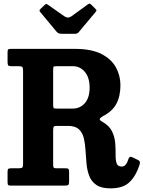

<svg xmlns="http://www.w3.org/2000/svg" viewBox="-20 -1018 787 1053"><path d="M745 -113.5Q727.5 -57 692.2 -21Q657 15 586.5 15Q536 15 508.8 -3.5Q481.5 -22 469.8 -52.5Q458 -83 454.5 -119.8Q451 -156.5 449 -193Q447 -229.5 439.8 -260Q432.5 -290.5 412.8 -309Q393 -327.5 353 -327.5H292.5Q277.5 -327.5 274.5 -322.8Q271.5 -318 271.5 -302.5V-113.5Q271.5 -102 274.8 -98.5Q278 -95 289.5 -95H340Q352 -95 355.5 -91.2Q359 -87.5 359 -74.5V-25.5Q359 -9.5 355.5 -4.8Q352 0 336 0H40Q29 0 25.2 -3.2Q21.5 -6.5 21.5 -17.5V-75.5Q21.5 -88 25.2 -91.5Q29 -95 41 -95H80.5Q97 -95 101.8 -98.8Q106.5 -102.5 106.5 -119V-630.5Q106.5 -647 101.8 -651Q97 -655 81 -655H42Q27.5 -655 24.5 -660Q21.5 -665 21.5 -679.5V-732Q21.5 -743.5 25 -746.8Q28.5 -750 40 -750H390.5Q481.5 -750 536.5 -721.8Q591.5 -693.5 616 -648Q640.5 -602.5 640.5 -551.5Q640.5 -490.5 618.2 -448.8Q596 -407 544.5 -381Q529.5 -372 527 -365.8Q524.5 -359.5 542.5 -349.5Q580 -328 594.8 -296.8Q609.5 -265.5 612 -232Q614.5 -198.5 614 -169.5Q613.5 -140.5 619.5 -122.5Q625.5 -104.5 648 -104.5Q672.5 -104.5 685 -147.5Q688.5 -156 693 -157.8Q697.5 -159.5 707 -155L737 -140.5Q745.5 -136 747 -130.2Q748.5 -124.5 745 -113.5ZM293.5 -422.5H379Q419 -422.5 445.2 -452.2Q471.5 -482 471.5 -537.5Q471.5 -593 445.2 -624Q419 -655 379 -655H291Q275 -655 273.2 -651.2Q271.5 -647.5 271.5 -631.5V-446Q271.5 -429 274 -425.8Q276.5 -422.5 293.5 -422.5ZM290 -844.5 201 -951.5Q192 -960.5 202 -969L225 -991Q231.5 -997 234.5 -996.2Q237.5 -995.5 245 -990.5L332.5 -929Q352.5 -915 371.5 -928.5L462.5 -994.5Q469 -999 472.8 -997.8Q476.5 -996.5 482.5 -990.5L502 -971Q508.5 -965 509 -961.8Q509.5 -958.5 504 -952L413 -843Q408 -837 403.2 -834.8Q398.5 -832.5 387 -832.5H321Q308 -832.5 301.5 -835.5Q295 -838.5 290 -844.5Z"/></svg>

Font: Besley* Narrow
Style: Bold
Weight: 700
Width: 4
Designer: Owen Earl
Foundry: indestructible type*
Version: Version 3.000; ttfautohint (v1.8.3)